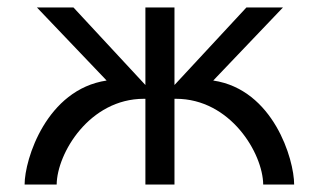

<svg xmlns="http://www.w3.org/2000/svg" viewBox="-20 -495 858 515"><path d="M448 0V-230H452C598 -230 685 -84 686 0H769C769 -68 713 -255 552 -279L739 -475H641L448 -267V-475H370V-267L177 -475H79L266 -279C105 -255 46 -68 46 0H132C133 -84 220 -230 366 -230H370V0Z"/></svg>

Font: Mint Spirit
Style: Regular
Weight: 400
Designer: HARENDAL Hirwen
Foundry: Arkandis Digital Foundry.
Version: Version 1.004;FFEdit